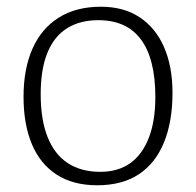

<svg xmlns="http://www.w3.org/2000/svg" viewBox="-20 -537 583 571"><path d="M269 14Q197 14 148 -18Q99 -50 74.5 -109Q50 -168 50 -249Q50 -332 76.5 -392Q103 -452 154.5 -484.5Q206 -517 280 -517Q348 -517 395.5 -485.5Q443 -454 468 -396.5Q493 -339 493 -261Q493 -175 467.5 -113Q442 -51 392.5 -18.5Q343 14 269 14ZM278 -26Q331 -26 367 -51.5Q403 -77 422.5 -127Q442 -177 442 -249Q442 -306 431 -349Q420 -392 398.5 -420.5Q377 -449 345.5 -463Q314 -477 272 -477Q218 -477 179.5 -453Q141 -429 121 -380Q101 -331 101 -257Q101 -181 121.5 -129.5Q142 -78 181.5 -52Q221 -26 278 -26Z"/></svg>

Font: Literata ExtraLight
Style: Regular
Weight: 250
Designer: Latin by Veronika Burian and Jose Scaglione. Greek by Irene Vlachou. Cyrillic by Vera Evstafieva.
Foundry: TypeTogether
Version: Version 3.103;gftools[0.9.29]